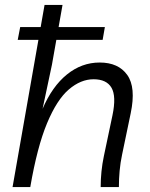

<svg xmlns="http://www.w3.org/2000/svg" viewBox="-20 -760 611 780"><path d="M31 0 161 -740H234L191 -497L153 -318Q192 -409 252 -457.5Q312 -506 385 -506Q461 -506 497 -455.5Q533 -405 511 -300L476 -132Q469 -99 466 -66Q463 -33 463 0H389Q389 -64 402 -126L437 -292Q453 -369 433 -403.5Q413 -438 360 -438Q308 -438 259.5 -396.5Q211 -355 171 -259Q131 -163 103 0ZM52 -598 62 -650H406L397 -598Z"/></svg>

Font: Livvic
Style: Italic
Weight: 400
Italic angle: -10°
Designer: Jacques Le Bailly, Baron von Fonthausen
Version: Version 1.001; ttfautohint (v1.8.2)